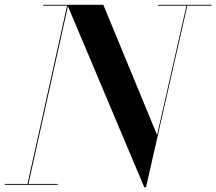

<svg xmlns="http://www.w3.org/2000/svg" viewBox="-56 -770 902 800"><path d="M-36 -3.5V0H184.5V-3.5H62.5L227 -744L545 10H552.5L724.5 -746.5H825.5V-750H602V-746.5H721L598.5 -207.5L374.5 -750H124V-746.5H223.5L58.5 -3.5Z"/></svg>

Font: Bodoni* 48pt Medium
Style: Italic
Weight: 500
Italic angle: -13°
Version: Version 2.3